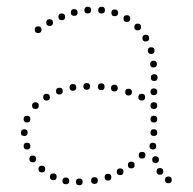

<svg xmlns="http://www.w3.org/2000/svg" viewBox="-20 -543 572 569"><path d="M200 -496Q190 -496 190 -506Q190 -516 200 -516Q210 -516 210 -506Q210 -496 200 -496ZM240 -503Q230 -503 230 -513Q230 -523 240 -523Q250 -523 250 -513Q250 -503 240 -503ZM281 -503Q271 -503 271 -513Q271 -523 281 -523Q291 -523 291 -513Q291 -503 281 -503ZM320 -495Q310 -495 310 -505Q310 -515 320 -515Q330 -515 330 -505Q330 -495 320 -495ZM127 -466Q117 -466 117 -476Q117 -486 127 -486Q137 -486 137 -476Q137 -466 127 -466ZM356 -478Q346 -478 346 -488Q346 -498 356 -498Q366 -498 366 -488Q366 -478 356 -478ZM388 -453Q378 -453 378 -463Q378 -473 388 -473Q398 -473 398 -463Q398 -453 388 -453ZM412 -420Q402 -420 402 -430Q402 -440 412 -440Q422 -440 422 -430Q422 -420 412 -420ZM428 -383Q418 -383 418 -393Q418 -403 428 -403Q438 -403 438 -393Q438 -383 428 -383ZM435 -343Q425 -343 425 -353Q425 -363 435 -363Q445 -363 445 -353Q445 -343 435 -343ZM437 -303Q427 -303 427 -313Q427 -323 437 -323Q447 -323 447 -313Q447 -303 437 -303ZM156 -263Q146 -263 146 -273Q146 -283 156 -283Q166 -283 166 -273Q166 -263 156 -263ZM196 -274Q186 -274 186 -284Q186 -294 196 -294Q206 -294 206 -284Q206 -274 196 -274ZM361 -260Q351 -260 351 -270Q351 -280 361 -280Q371 -280 371 -270Q371 -260 361 -260ZM400 -245Q390 -245 390 -255Q390 -265 400 -265Q410 -265 410 -255Q410 -245 400 -245ZM436 -261Q426 -261 426 -271Q426 -281 436 -281Q446 -281 446 -271Q446 -261 436 -261ZM85 -220Q75 -220 75 -230Q75 -240 85 -240Q95 -240 95 -230Q95 -220 85 -220ZM436 -220Q426 -220 426 -230Q426 -240 436 -240Q446 -240 446 -230Q446 -220 436 -220ZM60 -180Q50 -180 50 -190Q50 -200 60 -200Q70 -200 70 -190Q70 -180 60 -180ZM436 -180Q426 -180 426 -190Q426 -200 436 -200Q446 -200 446 -190Q446 -180 436 -180ZM436 -140Q426 -140 426 -150Q426 -160 436 -160Q446 -160 446 -150Q446 -140 436 -140ZM60 -100Q50 -100 50 -110Q50 -120 60 -120Q70 -120 70 -110Q70 -100 60 -100ZM433 -100Q423 -100 423 -110Q423 -120 433 -120Q443 -120 443 -110Q443 -100 433 -100ZM77 -62Q67 -62 67 -72Q67 -82 77 -82Q87 -82 87 -72Q87 -62 77 -62ZM401 -73Q391 -73 391 -83Q391 -93 401 -93Q411 -93 411 -83Q411 -73 401 -73ZM441 -60Q431 -60 431 -70Q431 -80 441 -80Q451 -80 451 -70Q451 -60 441 -60ZM104 -32Q94 -32 94 -42Q94 -52 104 -52Q114 -52 114 -42Q114 -32 104 -32ZM336 -24Q326 -24 326 -34Q326 -44 336 -44Q346 -44 346 -34Q346 -24 336 -24ZM369 -44Q359 -44 359 -54Q359 -64 369 -64Q379 -64 379 -54Q379 -44 369 -44ZM454 -25Q444 -25 444 -35Q444 -45 454 -45Q464 -45 464 -35Q464 -25 454 -25ZM163 -483Q153 -483 153 -493Q153 -503 163 -503Q173 -503 173 -493Q173 -483 163 -483ZM93 -445Q83 -445 83 -455Q83 -465 93 -465Q103 -465 103 -455Q103 -445 93 -445ZM479 0Q469 0 469 -10Q469 -20 479 -20Q489 -20 489 -10Q489 0 479 0ZM52 -140Q42 -140 42 -150Q42 -160 52 -160Q62 -160 62 -150Q62 -140 52 -140ZM319 -272Q309 -272 309 -282Q309 -292 319 -292Q329 -292 329 -282Q329 -272 319 -272ZM280 -276Q270 -276 270 -286Q270 -296 280 -296Q290 -296 290 -286Q290 -276 280 -276ZM237 -277Q227 -277 227 -287Q227 -297 237 -297Q247 -297 247 -287Q247 -277 237 -277ZM118 -245Q108 -245 108 -255Q108 -265 118 -265Q128 -265 128 -255Q128 -245 118 -245ZM138 -9Q128 -9 128 -19Q128 -29 138 -29Q148 -29 148 -19Q148 -9 138 -9ZM175 3Q165 3 165 -7Q165 -17 175 -17Q185 -17 185 -7Q185 3 175 3ZM215 6Q205 6 205 -4Q205 -14 215 -14Q225 -14 225 -4Q225 6 215 6ZM260 2Q250 2 250 -8Q250 -18 260 -18Q270 -18 270 -8Q270 2 260 2ZM300 -8Q290 -8 290 -18Q290 -28 300 -28Q310 -28 310 -18Q310 -8 300 -8Z"/></svg>

Font: Raleway Dots 
Style: Regular
Weight: 400
Version: Version 1.000